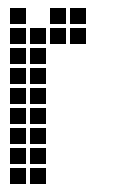

<svg xmlns="http://www.w3.org/2000/svg" viewBox="-20 -465 290 480"><path d="M5 -445V-405H45V-445ZM5 -395V-355H45V-395ZM5 -345V-305H45V-345ZM5 -295V-255H45V-295ZM5 -245V-205H45V-245ZM5 -195V-155H45V-195ZM5 -145V-105H45V-145ZM5 -95V-55H45V-95ZM5 -45V-5H45V-45ZM55 -395V-355H95V-395ZM55 -345V-305H95V-345ZM55 -295V-255H95V-295ZM55 -245V-205H95V-245ZM55 -195V-155H95V-195ZM55 -145V-105H95V-145ZM55 -95V-55H95V-95ZM55 -45V-5H95V-45ZM105 -445V-405H145V-445ZM155 -445V-405H195V-445ZM155 -395V-355H195V-395ZM105 -395V-355H145V-395Z"/></svg>

Font: Nose Transport 13 Square
Style: Regular
Weight: 400
Designer: Nico Rohrbach
Foundry: Nose
Version: Version 1.400;Glyphs 3.2.3 (3260)